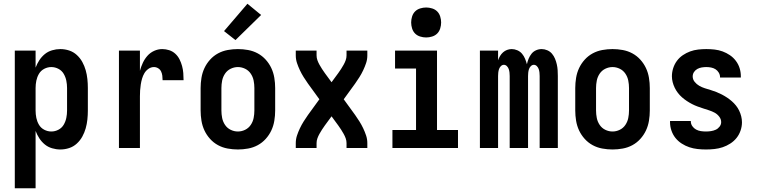

<svg xmlns="http://www.w3.org/2000/svg" viewBox="-20 -790 4040 1025"><path d="M59 215V-520H170V-429Q178 -450 190 -468.5Q202 -487 219 -501Q236 -515 258 -521.5Q280 -528 302 -528Q326 -528 349 -520.5Q372 -513 390 -496.5Q408 -480 419.5 -459Q431 -438 437.5 -415Q444 -392 446.5 -368Q449 -344 449 -320V-200Q449 -176 446.5 -152Q444 -128 437.5 -105Q431 -82 419.5 -61Q408 -40 390 -23.5Q372 -7 349 0.5Q326 8 302 8Q280 8 258 1.5Q236 -5 219 -19Q202 -33 190 -51.5Q178 -70 170 -91V215ZM254 -88Q274 -88 292 -97.5Q310 -107 320 -124Q330 -141 334 -160.5Q338 -180 338 -200V-320Q338 -340 334 -359.5Q330 -379 320 -396Q310 -413 292 -422.5Q274 -432 254 -432Q234 -432 216 -422.5Q198 -413 188 -396Q178 -379 174 -359.5Q170 -340 170 -320V-200Q170 -180 174 -160.5Q178 -141 188 -124Q198 -107 216 -97.5Q234 -88 254 -88Z M615 0V-520H727V-412Q733 -434 742.5 -454.5Q752 -475 767 -492Q782 -509 803 -518.5Q824 -528 846 -528Q865 -528 883.5 -522Q902 -516 916 -503Q930 -490 938.5 -473Q947 -456 952 -437.5Q957 -419 958.5 -400Q960 -381 960 -362H848Q848 -374 846.5 -386Q845 -398 840 -408.5Q835 -419 824.5 -425.5Q814 -432 802 -432Q786 -432 772.5 -422.5Q759 -413 751 -399.5Q743 -386 738.5 -370.5Q734 -355 731.5 -339Q729 -323 728 -307.5Q727 -292 727 -276V0Z M1250 8Q1223 8 1195.5 3Q1168 -2 1144 -15Q1120 -28 1101.5 -48.5Q1083 -69 1071.5 -93.5Q1060 -118 1055.5 -145.5Q1051 -173 1051 -200V-320Q1051 -347 1055.5 -374.5Q1060 -402 1071.5 -426.5Q1083 -451 1101.5 -471.5Q1120 -492 1144 -505Q1168 -518 1195.5 -523Q1223 -528 1250 -528Q1277 -528 1304.5 -523Q1332 -518 1356 -505Q1380 -492 1398.5 -471.5Q1417 -451 1428.5 -426.5Q1440 -402 1444.5 -374.5Q1449 -347 1449 -320V-200Q1449 -173 1444.5 -145.5Q1440 -118 1428.5 -93.5Q1417 -69 1398.5 -48.5Q1380 -28 1356 -15Q1332 -2 1304.5 3Q1277 8 1250 8ZM1250 -88Q1270 -88 1288.5 -97Q1307 -106 1318.5 -123Q1330 -140 1334 -160Q1338 -180 1338 -200V-320Q1338 -340 1334 -360Q1330 -380 1318.5 -397Q1307 -414 1288.5 -423Q1270 -432 1250 -432Q1230 -432 1211.5 -423Q1193 -414 1181.5 -397Q1170 -380 1166 -360Q1162 -340 1162 -320V-200Q1162 -180 1166 -160Q1170 -140 1181.5 -123Q1193 -106 1211.5 -97Q1230 -88 1250 -88ZM1237 -576 1176 -624 1301 -770 1374 -710Z M1559 0V-26Q1559 -47 1565.5 -66.5Q1572 -86 1581 -105Q1590 -124 1601 -141.5Q1612 -159 1624 -176L1685 -260L1624 -344Q1612 -361 1601 -378.5Q1590 -396 1581 -415Q1572 -434 1565.5 -453.5Q1559 -473 1559 -494V-520H1670V-494Q1670 -481 1674.5 -468.5Q1679 -456 1685.5 -444.5Q1692 -433 1699 -422Q1706 -411 1714 -400L1750 -351L1786 -400Q1794 -411 1801 -422Q1808 -433 1814.5 -444.5Q1821 -456 1825.5 -468.5Q1830 -481 1830 -494V-520H1941V-494Q1941 -473 1934.5 -453.5Q1928 -434 1919 -415Q1910 -396 1899 -378.5Q1888 -361 1876 -344L1815 -260L1876 -176Q1888 -159 1899 -141.5Q1910 -124 1919 -105Q1928 -86 1934.5 -66.5Q1941 -47 1941 -26V0H1830V-26Q1830 -39 1825.5 -51.5Q1821 -64 1814.5 -75.5Q1808 -87 1801 -98Q1794 -109 1786 -120L1750 -169L1714 -120Q1706 -109 1699 -98Q1692 -87 1685.5 -75.5Q1679 -64 1674.5 -51.5Q1670 -39 1670 -26V0Z M2075 0V-96H2201V-424H2089V-520H2313V-96H2425V0ZM2255 -590Q2239 -590 2223 -595Q2207 -600 2196 -611Q2185 -622 2180 -638Q2175 -654 2175 -670Q2175 -686 2180 -702Q2185 -718 2196 -729Q2207 -740 2223 -745Q2239 -750 2255 -750Q2271 -750 2287 -745Q2303 -740 2314 -729Q2325 -718 2330 -702Q2335 -686 2335 -670Q2335 -654 2330 -638Q2325 -622 2314 -611Q2303 -600 2287 -595Q2271 -590 2255 -590Z M2542 0V-520H2639V-468Q2643 -480 2649.5 -491Q2656 -502 2665.5 -510.5Q2675 -519 2687 -523.5Q2699 -528 2712 -528Q2727 -528 2742 -521.5Q2757 -515 2767 -503Q2777 -491 2783 -476.5Q2789 -462 2793 -447Q2796 -462 2802 -476.5Q2808 -491 2817.5 -503Q2827 -515 2841.5 -521.5Q2856 -528 2872 -528Q2887 -528 2902 -521.5Q2917 -515 2927 -503Q2937 -491 2943 -476.5Q2949 -462 2952.5 -446.5Q2956 -431 2957 -415.5Q2958 -400 2958 -384V0H2861V-384Q2861 -393 2860 -402.5Q2859 -412 2856 -421Q2853 -430 2846 -437Q2839 -444 2830 -444Q2821 -444 2814 -437Q2807 -430 2804 -421Q2801 -412 2800 -402.5Q2799 -393 2799 -384V0H2701V-384Q2701 -393 2700 -402.5Q2699 -412 2696 -421Q2693 -430 2686 -437Q2679 -444 2670 -444Q2661 -444 2654 -437Q2647 -430 2644 -421Q2641 -412 2640 -402.5Q2639 -393 2639 -384V0Z M3250 8Q3223 8 3195.5 3Q3168 -2 3144 -15Q3120 -28 3101.5 -48.5Q3083 -69 3071.5 -93.5Q3060 -118 3055.5 -145.5Q3051 -173 3051 -200V-320Q3051 -347 3055.5 -374.5Q3060 -402 3071.5 -426.5Q3083 -451 3101.5 -471.5Q3120 -492 3144 -505Q3168 -518 3195.5 -523Q3223 -528 3250 -528Q3277 -528 3304.5 -523Q3332 -518 3356 -505Q3380 -492 3398.5 -471.5Q3417 -451 3428.5 -426.5Q3440 -402 3444.5 -374.5Q3449 -347 3449 -320V-200Q3449 -173 3444.5 -145.5Q3440 -118 3428.5 -93.5Q3417 -69 3398.5 -48.5Q3380 -28 3356 -15Q3332 -2 3304.5 3Q3277 8 3250 8ZM3250 -88Q3270 -88 3288.5 -97Q3307 -106 3318.5 -123Q3330 -140 3334 -160Q3338 -180 3338 -200V-320Q3338 -340 3334 -360Q3330 -380 3318.5 -397Q3307 -414 3288.5 -423Q3270 -432 3250 -432Q3230 -432 3211.5 -423Q3193 -414 3181.5 -397Q3170 -380 3166 -360Q3162 -340 3162 -320V-200Q3162 -180 3166 -160Q3170 -140 3181.5 -123Q3193 -106 3211.5 -97Q3230 -88 3250 -88Z M3749 8Q3726 8 3703.5 5.5Q3681 3 3660 -4Q3639 -11 3619.5 -23.5Q3600 -36 3586 -53.5Q3572 -71 3564.5 -93Q3557 -115 3557 -137V-144H3668V-142Q3668 -128 3676 -116.5Q3684 -105 3696 -98.5Q3708 -92 3721.5 -90Q3735 -88 3749 -88Q3762 -88 3775.5 -90Q3789 -92 3801 -97.5Q3813 -103 3821.5 -114Q3830 -125 3830 -138Q3830 -154 3819.5 -167.5Q3809 -181 3795 -188.5Q3781 -196 3765.5 -201Q3750 -206 3734.5 -211Q3719 -216 3704 -221.5Q3689 -227 3674.5 -234.5Q3660 -242 3646.5 -251Q3633 -260 3621 -270.5Q3609 -281 3599 -294Q3589 -307 3582 -321.5Q3575 -336 3571 -351.5Q3567 -367 3567 -383Q3567 -405 3574 -426.5Q3581 -448 3594 -465.5Q3607 -483 3625.5 -495.5Q3644 -508 3664.5 -515.5Q3685 -523 3707 -525.5Q3729 -528 3751 -528Q3773 -528 3795 -525.5Q3817 -523 3837.5 -515.5Q3858 -508 3876.5 -495.5Q3895 -483 3908.5 -465Q3922 -447 3928.5 -426Q3935 -405 3935 -383V-376H3824V-378Q3824 -391 3817 -402.5Q3810 -414 3799.5 -420.5Q3789 -427 3776.5 -429.5Q3764 -432 3751 -432Q3739 -432 3726.5 -430Q3714 -428 3703 -422Q3692 -416 3685 -405.5Q3678 -395 3678 -382Q3678 -366 3688.5 -353Q3699 -340 3713 -332Q3727 -324 3742.5 -319Q3758 -314 3773.5 -309.5Q3789 -305 3804 -299Q3819 -293 3833.5 -285.5Q3848 -278 3861.5 -269Q3875 -260 3887 -249.5Q3899 -239 3909 -226.5Q3919 -214 3926 -199.5Q3933 -185 3937 -169Q3941 -153 3941 -137Q3941 -115 3933.5 -93Q3926 -71 3912 -53.5Q3898 -36 3878.5 -23.5Q3859 -11 3838 -4Q3817 3 3794.5 5.5Q3772 8 3749 8Z"/></svg>

Font: Iosevka Term Curly
Style: Bold
Weight: 700
Designer: Belleve Invis
Foundry: Belleve Invis
Version: Version 32.3.0